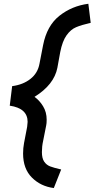

<svg xmlns="http://www.w3.org/2000/svg" viewBox="-20 -771 515 1008"><path d="M187.5 -437.5 206.2 -533.8Q226.2 -636.2 291.9 -688.1Q357.5 -740 443.8 -751.2L456.2 -651.2Q407.5 -640 379.4 -628.1Q351.2 -616.2 329.4 -585.6Q307.5 -555 296.2 -497.5L281.2 -415Q263.8 -326.2 161.2 -262.5Q187.5 -243.8 206.2 -213.1Q225 -182.5 225 -142.5Q225 -122.5 222.5 -112.5L206.2 -30Q200 -2.5 200 27.5Q200 60 211.9 77.5Q223.8 95 243.1 102.5Q262.5 110 301.2 118.8L262.5 216.2Q193.8 207.5 147.5 161.2Q101.2 115 101.2 35Q101.2 6.2 106.2 -20L122.5 -105Q125 -125 125 -131.2Q125 -202.5 31.2 -216.2L43.8 -318.8Q101.2 -326.2 140 -356.9Q178.8 -387.5 187.5 -437.5Z"/></svg>

Font: Cambay
Style: Bold Italic
Weight: 700
Italic angle: -11°
Designer: Pooja Saxena
Foundry: Pooja Saxena
Version: Version 1.006;PS 001.006;hotconv 1.0.70;makeotf.lib2.5.58329